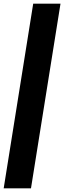

<svg xmlns="http://www.w3.org/2000/svg" viewBox="-58 -811 348 1041"><path d="M270 -791 110 210H-38L122 -791Z"/></svg>

Font: Georama ExtraBold
Style: Italic
Weight: 800
Italic angle: -9°
Version: Version 1.001